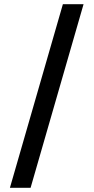

<svg xmlns="http://www.w3.org/2000/svg" viewBox="-20 -789 444 910"><path d="M27 101 278 -769H376L125 101Z"/></svg>

Font: DM Sans 36pt Medium
Style: Regular
Weight: 500
Designer: Colophon Foundry, Jonny Pinhorn
Foundry: Colophon Foundry
Version: Version 4.004;gftools[0.9.30]